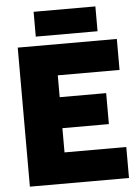

<svg xmlns="http://www.w3.org/2000/svg" viewBox="-59 -917 699 963"><g transform="rotate(-5 291.0 -436.0)"><path d="M458 -872H147V-747H458ZM551 -544V-700H52V0H551V-156H240V-278H474V-434H240V-544Z"/></g></svg>

Font: Arthouse Owned Black
Style: Regular
Weight: 900
Designer: Jeremy Tribby
Foundry: Tribby Type
Version: Version 1.000;PS 001.000;hotconv 1.0.88;makeotf.lib2.5.64775